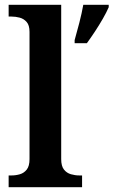

<svg xmlns="http://www.w3.org/2000/svg" viewBox="-20 -780 473 800"><path d="M16 0V-49H28Q46 -49 63 -54Q80 -59 91.5 -73.5Q103 -88 103 -117V-647Q103 -675 91 -688.5Q79 -702 62 -706.5Q45 -711 28 -711H16V-760H235V-117Q235 -88 246.5 -73.5Q258 -59 275.5 -54Q293 -49 310 -49H322V0ZM291 -613Q300 -644 310.5 -685Q321 -726 327 -760H433V-750Q424 -729 408.5 -702Q393 -675 375.5 -648.5Q358 -622 342 -600H291Z"/></svg>

Font: Noto Nastaliq Urdu SemiBold
Style: Regular
Weight: 600
Version: Version 3.007